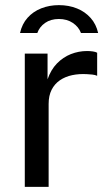

<svg xmlns="http://www.w3.org/2000/svg" viewBox="-20 -725 431 745"><path d="M76.2 0V-517H164.5V-417.3Q177.5 -454.5 201 -478.8Q224.6 -503 254.8 -515Q285.1 -527 317.7 -527Q329 -527 339.9 -525.5Q350.8 -524 357 -520.4V-430.9Q349.6 -434.4 337.8 -435.7Q326.1 -437 318 -437.2Q287.1 -439.1 260.1 -433.4Q233.1 -427.7 212.5 -413.6Q191.9 -399.5 180.3 -376.7Q168.7 -353.8 168.7 -321.5V0ZM360.8 -596.9Q353.3 -630.9 331.9 -655.1Q310.5 -679.4 278.8 -692.2Q247.1 -705.1 208.4 -705.1Q171.8 -705.1 140.2 -692.7Q108.6 -680.3 87 -656.1Q65.4 -631.9 57.7 -596.9H124.8Q133.1 -620.7 154.9 -636Q176.8 -651.3 208.4 -651.3Q240 -651.3 262.7 -636Q285.4 -620.7 294.2 -596.9Z"/></svg>

Font: Public Sans Thin
Style: Regular
Weight: 100
Designer: The Public Sans project authors (U.S. Web Design System). Libre Franklin designed by Pablo Impallari and Rodrigo Fuenzal
Version: Version 1.008